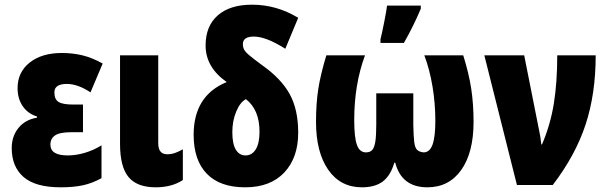

<svg xmlns="http://www.w3.org/2000/svg" viewBox="-20 -789 2590 819"><path d="M334 -225H284Q235 -225 215 -211.5Q195 -198 195 -172Q195 -126 269 -126Q304 -126 341.5 -137Q379 -148 413 -169V-29Q373 -7 333 1.5Q293 10 239 10Q131 10 80.5 -34Q30 -78 30 -157Q30 -208 59 -243.5Q88 -279 138 -287V-292Q99 -304 77 -336Q55 -368 55 -413Q55 -481 106.5 -522Q158 -563 244 -563Q290 -563 331.5 -553Q373 -543 418 -518L366 -395Q312 -431 265 -431Q212 -431 212 -395Q212 -365 230 -354Q248 -343 293 -343H334Z M655 -178Q655 -131 693 -131Q710 -131 725 -136Q740 -141 760 -152V-21Q713 10 644 10Q565 10 528.5 -33.5Q492 -77 492 -176V-553H655Z M1252 -713 1197 -581Q1115 -633 1063 -633Q1016 -633 1016 -601Q1016 -588 1021 -578Q1026 -568 1043 -553.5Q1060 -539 1098 -511Q1179 -454 1215.5 -388Q1252 -322 1252 -223Q1252 -116 1192.5 -53Q1133 10 1026 10Q918 10 862 -48Q806 -106 806 -214Q806 -381 947 -439Q857 -502 857 -595Q857 -678 909 -723.5Q961 -769 1055 -769Q1160 -769 1252 -713ZM971 -225Q971 -175 986 -150.5Q1001 -126 1027 -126Q1055 -126 1071 -152Q1087 -178 1087 -227Q1087 -321 1029 -366Q1005 -354 988 -314Q971 -274 971 -225Z M2000 -269Q2000 -138 1947.5 -64Q1895 10 1803 10Q1693 10 1666 -95H1662Q1646 -40 1613 -15Q1580 10 1524 10Q1432 10 1380 -65Q1328 -140 1328 -269Q1328 -347 1337.5 -408.5Q1347 -470 1372 -553H1537Q1491 -429 1491 -277Q1491 -203 1502.5 -171Q1514 -139 1541 -139Q1559 -139 1568 -149.5Q1577 -160 1581 -185Q1585 -210 1585 -257V-391H1743V-257Q1744 -206 1747 -182.5Q1750 -159 1759 -150Q1768 -141 1787 -139Q1813 -139 1825 -172Q1837 -205 1837 -274Q1837 -347 1825 -419.5Q1813 -492 1790 -553H1956Q1980 -476 1990 -411Q2000 -346 2000 -269ZM1603 -622Q1608 -640 1618.5 -693Q1629 -746 1631 -765H1775V-752Q1744 -678 1703 -606H1603Z M2216 -553 2278 -241Q2286 -205 2289 -173H2292Q2328 -257 2342.5 -347.5Q2357 -438 2357 -553H2521Q2521 -389 2478 -258Q2435 -127 2338 0H2185L2046 -553Z"/></svg>

Font: Noto Sans UI CondBlack
Style: Regular
Weight: 900
Width: 3
Designer: Monotype Design Team
Foundry: Monotype Imaging Inc.
Version: Version 1.001